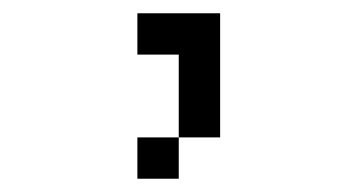

<svg xmlns="http://www.w3.org/2000/svg" viewBox="-20 -145 540 290"><path d="M250 62.5H187.5V125H250ZM250 62.5H312.5V-125H187.5V-62.5H250Q250 -62.5 250 62.5Z"/></svg>

Font: Unifont
Style: Regular
Weight: 500
Version: Version 13.0.05